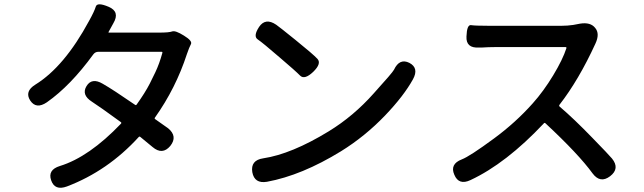

<svg xmlns="http://www.w3.org/2000/svg" viewBox="-20 -832 3020 901"><path d="M294 43Q237 64 220 14Q203 -35 261 -53Q398 -95 548 -252Q551 -256 547 -259Q447 -332 411 -355Q361 -387 386 -428Q411 -469 462 -439Q511 -411 614 -340Q618 -337 621 -341Q661 -397 683 -440Q696 -466 709 -493Q728 -533 742 -584Q743 -589 738 -589H442Q427 -589 418 -577Q311 -430 200 -352Q150 -318 122 -360Q94 -403 146 -435Q282 -519 398 -734Q423 -779 429.5 -801Q436 -823 490 -800Q544 -777 512 -723L490 -683Q487 -679 492 -679H728Q773 -679 788 -684.5Q803 -690 843 -665Q884 -640 876 -625Q868 -610 857 -578Q805 -418 707 -280Q704 -276 708 -273Q762 -235 769 -230Q815 -192 779 -147Q742 -103 696 -142L639 -189Q635 -193 631 -189Q486 -30 294 43Z M1233 21Q1174 31 1164 -24Q1155 -80 1215 -89Q1348 -109 1523 -216Q1639 -287 1734 -394Q1822 -491 1829 -505Q1855 -560 1901 -537Q1947 -513 1918 -460Q1875 -382 1787 -290Q1693 -192 1580 -122Q1396 -9 1233 21ZM1450 -495Q1409 -456 1388 -477.5Q1367 -499 1293 -562Q1212 -632 1189.5 -647Q1167 -662 1196 -706Q1226 -750 1276 -716Q1288 -708 1366 -645Q1449 -578 1469.5 -556Q1490 -534 1450 -495Z M2843 -5Q2797 30 2761 -18Q2695 -109 2539 -254Q2535 -257 2532 -253Q2355 -65 2188 13Q2133 39 2112 -12Q2090 -62 2147 -84Q2184 -98 2298 -182Q2400 -257 2480 -347Q2531 -404 2576 -478.5Q2621 -553 2638 -606Q2639 -611 2634 -611H2301Q2272 -611 2243 -609H2228Q2166 -605 2169 -661Q2171 -717 2190.5 -714Q2210 -711 2272 -711H2616Q2643 -711 2670 -715L2702 -721Q2751 -729 2773 -701Q2796 -674 2774 -627Q2696 -457 2606 -341Q2602 -336 2606 -332Q2674 -274 2760 -185Q2837 -106 2852 -88Q2890 -41 2843 -5Z"/></svg>

Font: Resource Han Rounded JP Medium
Style: Regular
Weight: 500
Designer: Cyano Hao (round all glyphs); Ryoko NISHIZUKA 西塚涼子 (kana, bopomofo & ideographs); Paul D. Hunt (Latin, Greek & Cyrillic)
Foundry: Cyano Hao
Version: 0.990